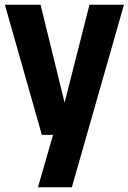

<svg xmlns="http://www.w3.org/2000/svg" viewBox="-22 -567 540 807"><path d="M154 0 -1.5 -547H148.5L249.5 -135.5L354 -547H499L280 220H137.5L201 0Z"/></svg>

Font: Encode Sans Condensed Condensed
Style: Bold
Weight: 700
Width: 3
Designer: Multiple Designers
Foundry: Impallari Type
Version: Version 3.000; ttfautohint (v1.8.3) -l 8 -r 50 -G 200 -x 14 